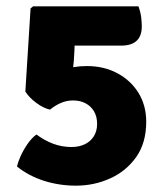

<svg xmlns="http://www.w3.org/2000/svg" viewBox="-20 -571 522 606"><path d="M213 -379Q211.5 -357.5 207 -336.5Q202.5 -315.5 197.5 -295L60 -282L76.5 -544.5L215 -518Q215 -491.5 215.5 -462Q216 -432.5 215 -413ZM33.5 -45.5Q36.5 -59 45.2 -78.5Q54 -98 67 -116.8Q80 -135.5 95 -146.5Q120.5 -127.5 148 -117.2Q175.5 -107 205.5 -107Q229.5 -107 247.8 -115.8Q266 -124.5 276.2 -141Q286.5 -157.5 286.5 -180Q286.5 -203 276.8 -219.5Q267 -236 250 -245Q233 -254 210 -254Q190.5 -254 172 -246Q153.5 -238 138 -225Q117 -229.5 94.2 -246.5Q71.5 -263.5 60 -282Q80.5 -299.5 109.8 -318.2Q139 -337 175.5 -349.8Q212 -362.5 254.5 -362.5Q308 -362.5 350.2 -340Q392.5 -317.5 417 -278Q441.5 -238.5 441.5 -186.5Q441.5 -120 409.8 -75.2Q378 -30.5 327.5 -7.8Q277 15 219.5 15Q167.5 15 119.2 -0.2Q71 -15.5 33.5 -45.5ZM417 -551Q424 -531.5 425.8 -515.2Q427.5 -499 427.5 -487.5Q427.5 -427 362 -427H216Q195 -427 167 -428Q139 -429 115.2 -430.2Q91.5 -431.5 82 -432.5L76.5 -544.5L84.5 -551Z"/></svg>

Font: Signika SC
Style: Regular
Weight: 300
Designer: Anna Giedryś
Foundry: Anna Giedryś
Version: Version 2.000